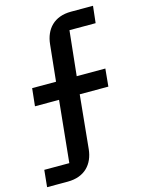

<svg xmlns="http://www.w3.org/2000/svg" viewBox="-124 -771 732 978"><g transform="rotate(-15 242.0 -282.0)"><path d="M0 134H109C199 134 247 79 255 2L283 -280H434L443 -373H292L317 -609H455L465 -698H349C259 -698 211 -643 203 -565L183 -373H57L47 -280H174L141 45H9Z"/></g></svg>

Font: IBM Plex Thai Looped Medium
Style: Regular
Weight: 500
Designer: Mike Abbink, Paul van der Laan, Pieter van Rosmalen, Ben Mitchell, Mark Frömberg
Foundry: Bold Monday
Version: Version 1.0